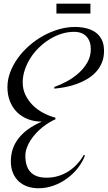

<svg xmlns="http://www.w3.org/2000/svg" viewBox="-20 -817 573 1020"><path d="M532.7 -546.9Q532.7 -511.7 521.2 -484.1Q509.8 -456.5 490.2 -435.1Q470.7 -413.6 444.6 -397.9Q418.5 -382.3 389.2 -371.6Q359.9 -360.8 328.9 -354.7Q297.9 -348.6 268.6 -346.2V-355Q300.8 -366.2 335.2 -384.8Q369.6 -403.3 397.7 -428.5Q425.8 -453.6 444.1 -485.6Q462.4 -517.6 462.4 -556.2Q462.4 -598.1 439.5 -623Q416.5 -647.9 373.5 -647.9Q339.8 -647.9 306.6 -637.5Q273.4 -627 243.2 -608.2Q212.9 -589.4 186.8 -564Q160.6 -538.6 141.6 -508.5Q122.6 -478.5 111.6 -445.6Q100.6 -412.6 100.6 -378.9Q100.6 -342.3 115.7 -311.5Q130.9 -280.8 155.3 -256.8Q179.7 -232.9 210.9 -216.6Q242.2 -200.2 274.4 -191.9V-183.1Q258.8 -176.8 241.2 -166Q223.6 -155.3 205.8 -141.1Q188 -127 171.6 -109.4Q155.3 -91.8 142.6 -72.3Q129.9 -52.7 122.3 -31.5Q114.7 -10.3 114.7 11.7Q114.7 68.4 142.8 97.7Q170.9 127 227.5 127Q259.3 127 288.3 118.4Q317.4 109.9 342.5 94Q367.7 78.1 388.7 55.7Q409.7 33.2 425.3 5.9L431.6 8.8Q418.5 43.9 393.6 75.7Q368.7 107.4 335.9 131.3Q303.2 155.3 264.4 169.2Q225.6 183.1 184.6 183.1Q152.8 183.1 126 173.8Q99.1 164.6 79.6 146.5Q60.1 128.4 48.8 101.8Q37.6 75.2 37.6 40Q37.6 -29.8 79.1 -82.8Q120.6 -135.7 202.6 -170.9Q161.6 -170.9 127.9 -184.1Q94.2 -197.3 70.1 -221.4Q45.9 -245.6 32.7 -279.3Q19.5 -313 19.5 -354Q19.5 -394 34.2 -433.1Q48.8 -472.2 74.5 -507.8Q100.1 -543.5 134.5 -573.7Q168.9 -604 208.7 -626.2Q248.5 -648.4 291.7 -661.1Q335 -673.8 377.4 -673.8Q408.7 -673.8 437 -667.2Q465.3 -660.6 486.6 -645.8Q507.8 -630.9 520.3 -606.4Q532.7 -582 532.7 -546.9ZM279.8 -797.4H460.4V-745.1H279.8Z"/></svg>

Font: Montez
Style: Regular
Weight: 400
Designer: Astigmatic (AOETI)
Foundry: Astigmatic (AOETI)
Version: Version 1.000